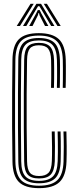

<svg xmlns="http://www.w3.org/2000/svg" viewBox="-20 -981 406 1009"><path d="M185.2 7.8Q111.2 7.8 78.9 -25Q46.5 -57.8 45.5 -132.5Q44 -222.8 43.6 -314.6Q43.2 -406.5 43.8 -495.9Q44.2 -585.2 45.5 -666.8Q46.5 -742 78.8 -774.4Q111 -806.8 184 -806.8Q255.8 -806.8 289.5 -774.9Q323.2 -743 325.5 -666.8Q326 -654.5 326.1 -635.2Q326.2 -616 326.1 -594.4Q326 -572.8 325.8 -552.8Q325.5 -532.8 325 -519.2H309.8Q310.2 -536.2 310.5 -565.1Q310.8 -594 310.6 -622.4Q310.5 -650.8 310 -666.5Q308 -736.5 277.8 -765.2Q247.5 -794 184 -794Q118.2 -794 90 -764.4Q61.8 -734.8 60.8 -666.5Q59.5 -577.5 59.1 -488Q58.8 -398.5 59.1 -309.4Q59.5 -220.2 60.8 -132.8Q61.8 -64.2 90.6 -34.6Q119.5 -5 185 -5Q251 -5 281.4 -34.2Q311.8 -63.5 314 -133Q315.2 -168.5 315.2 -209.2Q315.2 -250 313.5 -290H329Q330 -254.5 330.4 -212.9Q330.8 -171.2 329.5 -132.5Q327 -57 293.1 -24.6Q259.2 7.8 185.2 7.8ZM185 -17.8Q127.5 -17.8 102.4 -44.2Q77.2 -70.8 76.2 -133.5Q75 -221.5 74.5 -311Q74 -400.5 74.5 -490Q75 -579.5 76.2 -666.5Q77 -729 102.1 -755.1Q127.2 -781.2 184 -781.2Q240.8 -781.2 266.8 -755.2Q292.8 -729.2 294.8 -666.2Q295.2 -655.5 295.4 -636.1Q295.5 -616.8 295.2 -594.6Q295 -572.5 294.9 -552.2Q294.8 -532 294.2 -519.2H279Q279.8 -542.2 279.9 -570.2Q280 -598.2 279.9 -624.1Q279.8 -650 279.2 -665.8Q277.8 -720.2 256.1 -744.4Q234.5 -768.5 184 -768.5Q134.8 -768.5 113.5 -745.2Q92.2 -722 91.5 -666.5Q90.2 -579.5 89.9 -490.4Q89.5 -401.2 89.9 -311.5Q90.2 -221.8 91.5 -132.8Q92.2 -77 114 -53.8Q135.8 -30.5 185 -30.5Q235.2 -30.5 258.2 -53.9Q281.2 -77.2 283.2 -133.8Q284.2 -157.2 284.2 -182.5Q284.2 -207.8 284 -234.6Q283.8 -261.5 282.8 -290H298.2Q299 -266.2 299.4 -239.5Q299.8 -212.8 299.6 -185.5Q299.5 -158.2 298.8 -133Q296.5 -69.2 269.4 -43.5Q242.2 -17.8 185 -17.8ZM185 -43.2Q143.2 -43.2 125.5 -63.5Q107.8 -83.8 107 -133Q105.8 -218.8 105.2 -309.2Q104.8 -399.8 105.2 -490.2Q105.8 -580.8 107 -666.5Q107.8 -715.5 125.2 -735.6Q142.8 -755.8 184 -755.8Q225.5 -755.8 244 -735.1Q262.5 -714.5 264 -665.8Q264.5 -647 264.6 -621.6Q264.8 -596.2 264.5 -569.4Q264.2 -542.5 263.5 -519.2H248.2Q249 -542.5 249.1 -570.8Q249.2 -599 249.1 -624.4Q249 -649.8 248.5 -664.5Q247.5 -707 233.1 -725Q218.8 -743 184 -743Q150.5 -743 136.8 -726Q123 -709 122.2 -666.2Q120.8 -575.8 120.1 -487Q119.5 -398.2 120.1 -310.2Q120.8 -222.2 122.2 -133Q123 -90.5 137.1 -73.2Q151.2 -56 185 -56Q219.2 -56 235.1 -73.1Q251 -90.2 252.5 -134.8Q253.8 -166.5 253.5 -209Q253.2 -251.5 252 -290H267.5Q268.5 -254.5 268.9 -212.5Q269.2 -170.5 268 -134.2Q266 -84.5 247.1 -63.9Q228.2 -43.2 185 -43.2ZM68 -844.5 140.5 -961H157L85 -844.5ZM101 -844.5 171.2 -961H195.8L266 -844.5H248.8L199.5 -928L186.8 -948.5H180.2L167.5 -927.8L118.5 -844.5ZM133.5 -844.5 169.8 -910.2 178.5 -928.2H188.5L197.2 -910.2L234 -844.5H216.5L187.8 -900.8L185 -912.5H182L179.2 -900.8L151 -844.5ZM282 -844.5 210 -961H226.5L299 -844.5Z"/></svg>

Font: Big Shoulders Inline Display Thin Medium
Style: Regular
Weight: 500
Version: Version 2.002